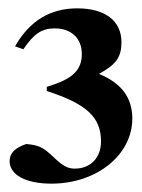

<svg xmlns="http://www.w3.org/2000/svg" viewBox="-20 -708 340 460"><path d="M36 -590C61 -627 80 -640 111 -640C151 -640 176 -616 176 -579C176 -539 153 -518 92 -500V-490C188 -459 222 -427 222 -369C222 -330 197 -304 159 -304C143 -304 131 -310 110 -330C82 -357 72 -360 43 -363C16 -354 3 -341 3 -322C3 -289 42 -268 103 -268C212 -268 297 -337 297 -424C297 -474 271 -509 217 -531C258 -553 271 -571 271 -607C271 -658 232 -688 165 -688C100 -688 51 -658 16 -597Z"/></svg>

Font: XITS
Style: Bold
Weight: 700
Designer: MicroPress Inc., with final additions and corrections provided by Coen Hoffman, Elsevier (retired)
Version: Version 1.302